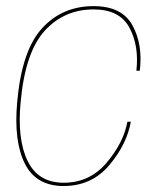

<svg xmlns="http://www.w3.org/2000/svg" viewBox="-20 -618 536 642"><path d="M192.5 4Q287 4 345.8 -66.2Q404.5 -136.5 417.5 -211H406Q393.5 -141.5 336.8 -74.2Q280 -7 193 -7Q108 -7 72.5 -79.5Q37 -152 49 -276.5Q64 -443 129.2 -514.8Q194.5 -586.5 293 -586.5Q380 -586.5 412.8 -525.5Q445.5 -464.5 436 -381.5H447.5Q458 -469.5 422.8 -533.5Q387.5 -597.5 293 -597.5Q188 -597.5 120.2 -523Q52.5 -448.5 37.5 -276.5Q25.5 -146 63 -71Q100.5 4 192.5 4Z"/></svg>

Font: Anybody UltraCondensed Thin Thin
Style: Italic
Weight: 250
Italic angle: -10°
Version: Version 1.111